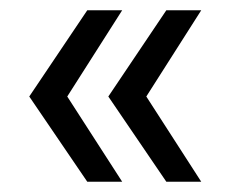

<svg xmlns="http://www.w3.org/2000/svg" viewBox="-20 -443 467 374"><path d="M37 -255 150 -423H218L111 -255L218 -89H150ZM191 -255 304 -423H372L265 -255L372 -89H304Z"/></svg>

Font: Trueno
Style: Lt
Weight: 300
Designer: Julieta Ulanovsky
Foundry: Julieta Ulanovsky
Version: Version 3.001b